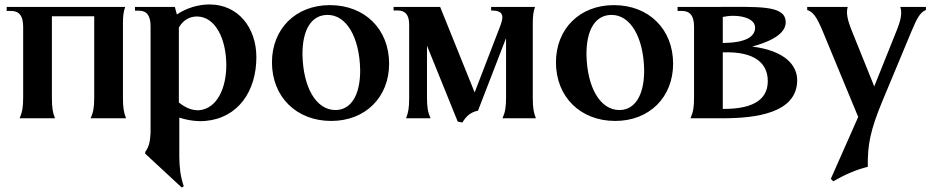

<svg xmlns="http://www.w3.org/2000/svg" viewBox="-20 -531 4192 862"><path d="M68 0H227C217 -24 213 -48 213 -89V-458H403V-94C403 -49 399 -27 387 0H546C536 -24 532 -48 532 -89V-427C532 -462 535 -479 542 -500H10V-482H29C66 -482 84 -460 84 -411V-94C84 -49 80 -27 68 0Z M785 174V-3C825 10 865 15 902 12C1050 -1 1131 -123 1131 -274C1131 -408 1048 -511 921 -511C871 -511 819 -496 774 -466L765 -500H586V-483H604C639 -483 656 -461 656 -413V66C654 106 648 130 632 151V159L796 311L805 305C790 261 786 225 785 174ZM996 -238C996 -138 956 -43 873 -36C845 -35 815 -45 783 -71V-407C801 -440 831 -457 864 -457C947 -457 996 -356 996 -238Z M1467 12C1621 12 1727 -95 1727 -245C1727 -399 1619 -508 1461 -508C1307 -508 1201 -401 1201 -251C1201 -97 1310 12 1467 12ZM1486 -37C1399 -37 1341 -139 1338 -285C1337 -397 1378 -464 1450 -464C1535 -465 1594 -364 1597 -218C1598 -106 1557 -37 1486 -37Z M2056 19C2073 -10 2094 -28 2126 -34L2252 -360V-94C2252 -49 2248 -27 2236 0H2386C2376 -24 2372 -48 2372 -89V-427C2372 -462 2375 -479 2382 -500H2185V-484C2242 -484 2243 -459 2225 -412L2111 -116L1956 -500H1747V-484H1765C1800 -484 1817 -464 1817 -420V-89C1817 -48 1813 -24 1803 0H1913C1901 -27 1897 -49 1897 -94V-326L2035 15Z M2742 12C2896 12 3002 -95 3002 -245C3002 -399 2894 -508 2736 -508C2582 -508 2476 -401 2476 -251C2476 -97 2585 12 2742 12ZM2761 -37C2674 -37 2616 -139 2613 -285C2612 -397 2653 -464 2725 -464C2810 -465 2869 -364 2872 -218C2873 -106 2832 -37 2761 -37Z M3080 0H3225C3370 0 3559 -22 3559 -171C3559 -236 3507 -303 3357 -322C3479 -355 3512 -398 3507 -439C3499 -508 3382 -500 3199 -500H3022V-482H3041C3078 -482 3096 -460 3096 -411V-94C3096 -49 3092 -27 3080 0ZM3225 -42V-296C3370 -301 3427 -246 3427 -167C3427 -95 3378 -41 3225 -42ZM3225 -338V-455C3240 -458 3256 -460 3272 -460C3322 -460 3370 -443 3370 -407C3370 -363 3322 -339 3225 -338Z M3721 283C3771 254 3825 230 3876 218C3875 119 3886 56 3944 -83L4072 -390C4097 -450 4112 -477 4137 -486V-500H4022C4030 -474 4027 -446 4004 -390L3905 -143L3805 -391C3784 -443 3778 -474 3786 -500H3604V-486C3631 -478 3647 -454 3674 -390L3833 -6L3710 272Z"/></svg>

Font: Sinistre
Style: Bold
Weight: 700
Designer: Jules Durand
Foundry: Collletttivo
Version: Version 69.420;Glyphs 3.2 (3217)